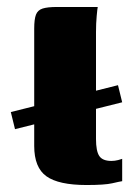

<svg xmlns="http://www.w3.org/2000/svg" viewBox="-20 -525 375 550"><path d="M318 -281 330 -232 23 -155 11 -204ZM228 5Q148 5 113 -20Q78 -45 78 -107V-443Q78 -470 83 -483Q88 -496 102 -500.5Q116 -505 143 -505H260Q259 -501 257 -479.5Q255 -458 255 -433V-127Q255 -92 264.5 -78Q274 -64 299 -64Q309 -64 318.5 -66.5Q328 -69 330 -70V-6Q323 -5 301.5 0Q280 5 228 5Z"/></svg>

Font: Genos ExtraBold
Style: Regular
Weight: 800
Designer: Robert E. Leuschke
Foundry: Robert E. Leuschke
Version: Version 1.010